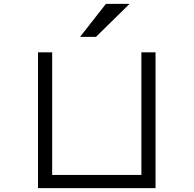

<svg xmlns="http://www.w3.org/2000/svg" viewBox="-20 -970 1000 990"><path d="M782 -700H709V-68H249V-700H176V0H782ZM393 -780H475L648 -950H526Z"/></svg>

Font: altertype_V2
Style: Regular
Weight: 400
Designer: Simon Renaud
Version: Version 2.001;Glyphs 3.1.2 (3151)